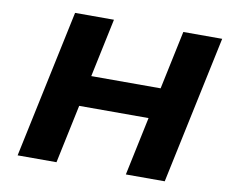

<svg xmlns="http://www.w3.org/2000/svg" viewBox="-75 -763 1014 856"><g transform="rotate(10 432.0 -335.0)"><path d="M198 -670 56 0H232L288 -265H602L546 0H722L864 -670H688L632 -405H318L374 -670Z"/></g></svg>

Font: LT Wave Black
Style: Italic
Weight: 900
Designer: Daniel Lyons
Version: Version 2.5 (Glyphs App)